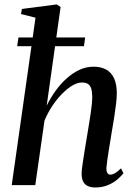

<svg xmlns="http://www.w3.org/2000/svg" viewBox="-20 -837 605 868"><path d="M410.5 10.5Q391 10.5 377 4Q363 -2.5 356 -16.2Q349 -30 349 -51Q349 -62.5 351.5 -82Q354 -101.5 357.8 -125.5Q361.5 -149.5 365.8 -175.2Q370 -201 374 -225Q378 -249 382 -273.5Q386 -298 389.5 -321.2Q393 -344.5 395 -364.8Q397 -385 397 -400.5Q396.5 -423.5 392 -437.5Q387.5 -451.5 377.2 -457.8Q367 -464 350.5 -464Q330 -464 306.2 -449.8Q282.5 -435.5 258.8 -411Q235 -386.5 214.8 -355.5Q194.5 -324.5 181 -291L139.5 0H33L140.5 -757L75 -773.5L79 -796.5L236.5 -817L254 -805.5L191 -359Q208 -394 230.8 -425.8Q253.5 -457.5 281 -482.2Q308.5 -507 339 -521.2Q369.5 -535.5 402.5 -535.5Q437 -535.5 460.5 -522.2Q484 -509 496 -482.2Q508 -455.5 508 -415.5Q508 -395 504.5 -365.8Q501 -336.5 495.8 -303.5Q490.5 -270.5 485 -239Q481.5 -217.5 477.8 -194.5Q474 -171.5 470.5 -149.5Q467 -127.5 464.5 -109Q462 -90.5 461 -77.5Q461 -61.5 465.8 -54.5Q470.5 -47.5 479 -47.5Q488.5 -47.5 500 -54Q511.5 -60.5 527 -76L538 -53.5Q529 -42 511.8 -26.8Q494.5 -11.5 469 -0.5Q443.5 10.5 410.5 10.5ZM63.5 -667.5H365L359.5 -628H57.5Z"/></svg>

Font: Merriweather 96pt Medium
Style: Italic
Weight: 500
Italic angle: -7.8°
Version: Version 2.101